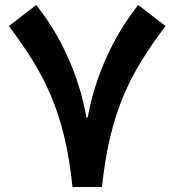

<svg xmlns="http://www.w3.org/2000/svg" viewBox="-20 -753 701 773"><path d="M333 -279.8Q356 -406.2 409.2 -523.2Q462.4 -640.1 536.6 -732.9L646.5 -647.9Q592.8 -577.6 550.3 -509Q507.8 -440.4 476.3 -365.2Q444.8 -290 423.6 -200.9Q402.3 -111.8 390.6 0H272Q260.3 -111.8 239 -200.9Q217.8 -290 186 -365.2Q154.3 -440.4 111.8 -509Q69.3 -577.6 15.6 -647.9L125.5 -732.9Q200.2 -640.1 252.9 -523.2Q305.7 -406.2 328.1 -279.8Z"/></svg>

Font: Estedad-FD Bold
Style: Regular
Weight: 700
Designer: Amin Abedi
Version: Version 7.3